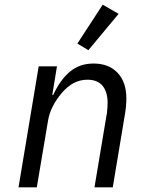

<svg xmlns="http://www.w3.org/2000/svg" viewBox="-20 -799 640 819"><path d="M59 0 145 -516H223L203 -394H207Q237 -459 278.5 -493.5Q320 -528 379 -528Q444 -528 481.5 -488.5Q519 -449 519 -379Q519 -347 513 -312L461 0H383L434 -305L436 -315Q439 -344 439 -360Q439 -407 417.5 -433Q396 -459 353 -459Q321 -459 294 -444.5Q267 -430 244 -403Q195 -345 185 -285L137 0ZM357 -585 310 -613 418 -779 486 -740Z"/></svg>

Font: iA Writer Mono V
Style: Regular
Weight: 400
Italic angle: -9.5°
Designer: Mike Abbink, Paul van der Laan, Pieter van Rosmalen
Foundry: Bold Monday
Version: Version 2.000